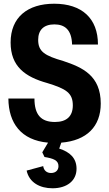

<svg xmlns="http://www.w3.org/2000/svg" viewBox="-20 -758 586 1031"><path d="M262 253C339 253 391 213 391 148C391 91 355 58 298 40L309 8C446 -3 521 -79 521 -202C521 -352 423 -396 321 -430C221 -459 185 -480 185 -544C185 -597 215 -627 272 -627C327 -627 365 -599 367 -519H506C506 -660 419 -738 271 -738C128 -738 37 -665 37 -530C37 -401 115 -345 234 -312C335 -281 371 -259 371 -192C371 -133 337 -103 275 -103C200 -103 165 -142 165 -229H25C26 -97 93 -5 238 8L207 60L219 85C267 93 294 103 294 134C294 156 279 171 254 171C231 171 215 157 212 134L123 158C137 223 195 253 262 253Z"/></svg>

Font: Mona Sans SemiCondensed
Style: Bold
Weight: 700
Width: 4
Designer: Deni Anggara
Foundry: GitHub
Version: Version 2.000